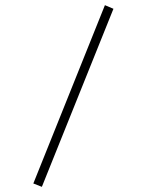

<svg xmlns="http://www.w3.org/2000/svg" viewBox="-20 -722 570 743"><path d="M109 -12 386 -702 419 -688 142 1Z"/></svg>

Font: TitilliumMaps29L
Style: 1 wt
Weight: 100
Designer: Campivisivi
Foundry: Accademia di Belle Arti di Urbino and students of MA course of Visual design
Version: Version 001.001